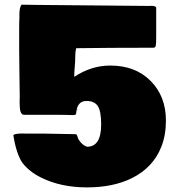

<svg xmlns="http://www.w3.org/2000/svg" viewBox="-20 -772 757 821"><path d="M171.4 -200.7 305.7 -198.2Q310.1 -194.8 314.9 -177.2Q331.1 -150.9 352.1 -144.5Q412.6 -144.5 412.6 -239.7Q412.6 -296.4 398.2 -318.4Q383.8 -340.3 350.1 -340.3Q316.4 -340.3 308.1 -304.7V-304.2Q307.1 -300.8 306.6 -295.2Q306.2 -289.6 305.2 -285.2Q304.2 -280.8 295.4 -279.8Q260.7 -281.2 194.3 -281.2H82Q64 -281.2 64 -328.6V-349.1L64.5 -356L63 -463.4Q62 -528.8 62 -560.1V-653.8Q62 -680.2 63 -694.3V-711.9Q63 -738.8 71.8 -752Q95.7 -751 138.2 -751L618.7 -746.6L626 -747.1Q644 -747.1 647.9 -740.2V-614.3Q647.9 -586.9 646.2 -577.4Q644.5 -567.9 635.7 -567.9H626.5Q446.3 -567.9 305.7 -565.9Q301.8 -550.3 301.8 -532.2Q301.8 -514.2 301.3 -509.8L297.9 -462.9Q297.9 -460.9 297.6 -452.9Q297.4 -444.8 297.4 -443.4Q370.6 -491.7 451.2 -491.7Q559.1 -491.7 624.3 -425.8Q689.5 -359.9 689.5 -256.3Q689.5 -194.3 669.9 -144.5Q634.8 -55.2 543 -9.8Q463.4 29.3 351.8 29.3Q240.2 29.3 155.8 -12.7Q106 -37.1 75.7 -75.7Q49.3 -115.7 37.1 -193.4Q40.5 -201.2 78.6 -201.2L89.8 -200.7ZM308.6 -305.2 316.9 -300.8 308.1 -304.2Q308.1 -304.7 308.3 -304.7Q308.6 -304.7 308.6 -305.2Z"/></svg>

Font: Bowlby One
Style: Regular
Weight: 400
Designer: vernon adams
Foundry: vernon adams
Version: Version 1.001